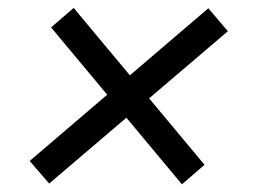

<svg xmlns="http://www.w3.org/2000/svg" viewBox="-20 -527 652 490"><path d="M444.3 -56.6 110.4 -457 168 -506.8 502 -106.4ZM105.5 -58.6 55.7 -116.2 511.7 -505.9 561.5 -447.3Z"/></svg>

Font: Inter Tight
Style: Italic
Weight: 400
Italic angle: -9.39999°
Designer: Rasmus Andersson
Foundry: rsms
Version: Version 3.002